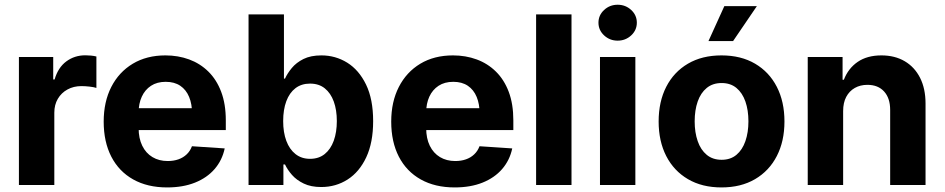

<svg xmlns="http://www.w3.org/2000/svg" viewBox="-20 -789 4029 819"><path d="M60.7 0V-545.9H207V-450H212.9Q227.7 -501.1 262.9 -527.1Q298.1 -553.1 343.8 -553.1Q355.1 -553.1 368.2 -551.9Q381.2 -550.6 391.2 -548V-413.9Q380.7 -417.5 361.9 -419.6Q343.1 -421.7 327.1 -421.7Q294 -421.7 267.8 -407.3Q241.5 -392.9 226.6 -367.4Q211.7 -342 211.7 -308.4V0Z M693 10.5Q609.1 10.5 548.2 -23.6Q487.3 -57.7 454.8 -120.8Q422.3 -183.9 422.3 -270.3Q422.3 -354.6 454.7 -418.1Q487.2 -481.6 546.4 -517.2Q605.6 -552.7 685.7 -552.7Q739.9 -552.7 786.8 -535.5Q833.6 -518.3 868.8 -483.7Q903.9 -449.2 923.5 -397.3Q943.2 -345.3 943.2 -275.6V-234.2H482.4V-327.5H869.9L799.4 -303.1Q799.4 -344.9 786.7 -375.5Q774 -406.2 749 -423.1Q724 -440 686.9 -440Q649.8 -440 624 -423Q598.2 -406 584.8 -376.5Q571.3 -347.1 571.3 -309V-243Q571.3 -198.8 586.8 -167.3Q602.2 -135.7 630.3 -118.9Q658.3 -102.1 695.3 -102.1Q720.4 -102.1 741 -109.3Q761.5 -116.5 776.4 -130.7Q791.2 -144.8 798.8 -165.2L938.5 -155.9Q927.8 -105.5 895.5 -68Q863.1 -30.6 811.8 -10Q760.4 10.5 693 10.5Z M1350.2 8.8Q1306.4 8.8 1275.7 -6Q1245 -20.7 1225.6 -42.8Q1206.2 -64.9 1195.7 -87.5H1188.9V0H1040.2V-727.5H1191.2V-453.7H1195.7Q1205.9 -476.1 1224.8 -499Q1243.8 -522 1274.6 -537.4Q1305.4 -552.7 1351 -552.7Q1411 -552.7 1461.1 -521.7Q1511.1 -490.6 1541.4 -428.3Q1571.7 -365.9 1571.7 -272.1Q1571.7 -181 1542.4 -118.3Q1513.1 -55.6 1462.9 -23.4Q1412.7 8.8 1350.2 8.8ZM1302.5 -111.5Q1339.8 -111.5 1365.2 -132Q1390.5 -152.4 1403.7 -188.8Q1416.8 -225.2 1416.8 -272.5Q1416.8 -319.8 1403.8 -355.8Q1390.7 -391.8 1365.5 -412.1Q1340.2 -432.4 1302.5 -432.4Q1265.9 -432.4 1240.3 -412.8Q1214.7 -393.2 1201.3 -357.3Q1187.9 -321.4 1187.9 -272.5Q1187.9 -224.1 1201.4 -188Q1214.9 -151.9 1240.6 -131.7Q1266.3 -111.5 1302.5 -111.5Z M1919.5 10.5Q1835.6 10.5 1774.8 -23.6Q1713.9 -57.7 1681.3 -120.8Q1648.8 -183.9 1648.8 -270.3Q1648.8 -354.6 1681.3 -418.1Q1713.8 -481.6 1772.9 -517.2Q1832.1 -552.7 1912.3 -552.7Q1966.5 -552.7 2013.3 -535.5Q2060.2 -518.3 2095.3 -483.7Q2130.5 -449.2 2150.1 -397.3Q2169.7 -345.3 2169.7 -275.6V-234.2H1709V-327.5H2096.5L2026 -303.1Q2026 -344.9 2013.3 -375.5Q2000.6 -406.2 1975.6 -423.1Q1950.6 -440 1913.5 -440Q1876.4 -440 1850.6 -423Q1824.8 -406 1811.3 -376.5Q1797.9 -347.1 1797.9 -309V-243Q1797.9 -198.8 1813.3 -167.3Q1828.8 -135.7 1856.8 -118.9Q1884.9 -102.1 1921.9 -102.1Q1947 -102.1 1967.5 -109.3Q1988.1 -116.5 2002.9 -130.7Q2017.8 -144.8 2025.4 -165.2L2165 -155.9Q2154.4 -105.5 2122 -68Q2089.6 -30.6 2038.3 -10Q1987 10.5 1919.5 10.5Z M2417.8 -727.5V0H2266.8V-727.5Z M2539.3 0V-545.9H2690.2V0ZM2614.6 -615.6Q2580.9 -615.6 2556.8 -638.1Q2532.8 -660.5 2532.8 -692.2Q2532.8 -724.1 2556.8 -746.4Q2580.9 -768.8 2614.6 -768.8Q2648.4 -768.8 2672.5 -746.4Q2696.5 -724.1 2696.5 -692.3Q2696.5 -660.5 2672.5 -638.1Q2648.4 -615.6 2614.6 -615.6Z M3057.6 10.5Q2974.8 10.5 2914.6 -24.8Q2854.4 -60.1 2821.9 -123.4Q2789.5 -186.7 2789.5 -270.7Q2789.5 -355.3 2821.9 -418.7Q2854.4 -482.1 2914.6 -517.4Q2974.8 -552.7 3057.6 -552.7Q3140.6 -552.7 3200.8 -517.4Q3261 -482.1 3293.6 -418.7Q3326.2 -355.3 3326.2 -270.7Q3326.2 -186.7 3293.6 -123.4Q3261 -60.1 3200.8 -24.8Q3140.6 10.5 3057.6 10.5ZM3058.2 -107.4Q3096.1 -107.4 3121.4 -128.6Q3146.7 -149.8 3159.6 -187Q3172.5 -224.1 3172.5 -271.3Q3172.5 -319.1 3159.6 -356Q3146.7 -392.8 3121.4 -413.8Q3096.1 -434.8 3058.2 -434.8Q3020.2 -434.8 2994.6 -413.8Q2968.9 -392.8 2956.1 -356Q2943.2 -319.1 2943.2 -271.3Q2943.2 -224.1 2956.1 -187Q2968.9 -149.8 2994.6 -128.6Q3020.2 -107.4 3058.2 -107.4ZM3002 -613.7 3069.7 -762.7H3208.4L3107 -613.7Z M3576.5 -315.2V0H3425.5V-545.9H3574.1V-448.8H3579.6Q3598 -497 3638.4 -524.9Q3678.8 -552.7 3739.9 -552.7Q3796.9 -552.7 3839.1 -527.9Q3881.3 -503.1 3904.7 -457Q3928 -410.9 3928 -347.3V0H3777.1V-320.3Q3777.1 -370.2 3751.3 -398.7Q3725.5 -427.1 3680 -427.1Q3649.6 -427.1 3626.2 -413.8Q3602.8 -400.5 3589.6 -375.6Q3576.5 -350.8 3576.5 -315.2Z"/></svg>

Font: Inter V
Style: 
Weight: 400
Designer: Rasmus Andersson
Foundry: rsms
Version: Version 4.000;git-a3f224843